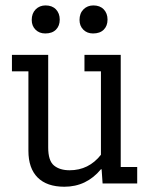

<svg xmlns="http://www.w3.org/2000/svg" viewBox="-20 -687 559 719"><path d="M358 -419.8H296.3V-481.5H432.1V-61.7H493.8V0H364.2L360.5 -53.1H358Q303.7 12.3 221 12.3Q155.6 12.3 121 -22.2Q86.4 -56.8 86.4 -122.2V-419.8H24.7V-481.5H160.5V-134.6Q160.5 -85.2 182.1 -67.3Q203.7 -49.4 240.7 -49.4Q312.3 -49.4 358 -107.4ZM98.8 -612.3Q98.8 -637 113.6 -651.9Q128.4 -666.7 150.6 -666.7Q175.3 -666.7 189.5 -651.9Q203.7 -637 203.7 -613.6Q203.7 -590.1 189.5 -575.9Q175.3 -561.7 149.4 -561.7Q127.2 -561.7 113 -575.9Q98.8 -590.1 98.8 -612.3ZM277.8 -612.3Q277.8 -637 292.6 -651.9Q307.4 -666.7 329.6 -666.7Q354.3 -666.7 368.5 -651.9Q382.7 -637 382.7 -613.6Q382.7 -590.1 368.5 -575.9Q354.3 -561.7 328.4 -561.7Q306.2 -561.7 292 -575.9Q277.8 -590.1 277.8 -612.3Z"/></svg>

Font: Slabo 27px
Style: Regular
Weight: 400
Version: Version 1.02 Build 003a